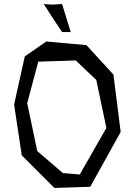

<svg xmlns="http://www.w3.org/2000/svg" viewBox="-20 -920 669 953"><path d="M50 0ZM170 -614 115 -408 165 -170 292 -61 376 -54 508 -285 458 -523 356 -620ZM409 -696 543 -550 579 -265 428 7 250 13 88 -149 50 -401 103 -640 210 -714ZM288 -761 246 -824 197 -900 241 -897 288 -900 331 -761Z"/></svg>

Font: Underdog
Style: Regular
Weight: 400
Designer: Sergey Steblina
Foundry: Sergey Steblina, Jovanny Lemonad
Version: Version 1.001; ttfautohint (v0.9)